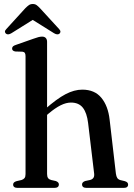

<svg xmlns="http://www.w3.org/2000/svg" viewBox="-20 -916 654 936"><path d="M209.5 -712V-68Q209.5 -54.5 214.5 -47.8Q219.5 -41 229.5 -38.5L252 -33.5Q267 -28 267 -17Q267 0 244.5 0H66Q55 0 49.5 -4.2Q44 -8.5 44 -16Q44 -22.5 48.2 -26.5Q52.5 -30.5 61 -33L85 -38.5Q94.5 -41.5 99.5 -47.8Q104.5 -54 104.5 -67.5V-642Q104.5 -653 101 -658Q97.5 -663 89 -664L54.5 -665Q46.5 -666.5 42.8 -670Q39 -673.5 39 -679Q39 -685.5 43.2 -689.8Q47.5 -694 58.5 -697.5L142.5 -727Q157.5 -732.5 167.2 -735Q177 -737.5 185 -737.5Q197 -737.5 203.2 -730.8Q209.5 -724 209.5 -712ZM195.5 -344 176.5 -363.5 198 -382.5Q257 -434.5 299.5 -456.8Q342 -479 381 -479Q441.5 -479 474.2 -439.2Q507 -399.5 514.5 -332L545 -69.5Q547 -55.5 551.8 -48.2Q556.5 -41 567 -38L588 -33Q596.5 -30.5 600.5 -26.5Q604.5 -22.5 604.5 -16Q604.5 -8.5 599.2 -4.2Q594 0 583 0H402.5Q380 0 380 -17Q380 -28 395 -33.5L418.5 -38.5Q429.5 -41 435 -48.5Q440.5 -56 439 -69.5L409.5 -316.5Q403.5 -366 383.8 -391Q364 -416 326 -416Q302.5 -416 275.8 -402.8Q249 -389.5 217 -362.5ZM159.5 -831.5H119.5L243.5 -754Q260.5 -744 270 -752Q274 -755 274.5 -761Q275 -767 268.5 -774L175 -876Q166 -885.5 158.5 -891Q151 -896.5 140 -896.5Q128.5 -896.5 120.8 -891Q113 -885.5 103.5 -876L10.5 -774Q3.5 -767 4.2 -761Q5 -755 9 -752Q18.5 -744 35.5 -754Z"/></svg>

Font: Fraunces 18pt
Style: Regular
Weight: 400
Version: Version 1.000;[b76b70a41]